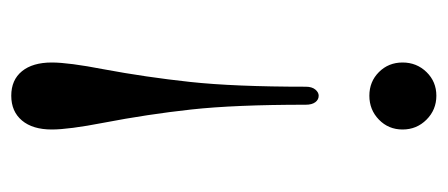

<svg xmlns="http://www.w3.org/2000/svg" viewBox="-247 -534 795 341"><g transform="rotate(-90 150.5 -363.5)"><path d="M135 -218Q135 -344 126.5 -421.5Q118 -499 103 -577Q91 -639 91 -669Q91 -703 107 -722Q123 -741 151 -741Q179 -741 194.5 -722Q210 -703 210 -669Q210 -639 198 -577Q184 -502 175.5 -423.5Q167 -345 167 -218Q167 -207 162 -201Q157 -195 151 -195Q144 -195 139.5 -201Q135 -207 135 -218ZM91 -46Q91 -71 108.5 -88Q126 -105 151 -105Q176 -105 193 -88Q210 -71 210 -46Q210 -21 193 -3.5Q176 14 151 14Q126 14 108.5 -3.5Q91 -21 91 -46Z"/></g></svg>

Font: Shippori Mincho Medium
Style: Regular
Weight: 500
Designer: FONTDASU
Foundry: FONTDASU / Google Inc. / but / Adobe
Version: Version 3.110; ttfautohint (v1.8.3)